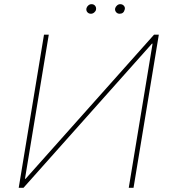

<svg xmlns="http://www.w3.org/2000/svg" viewBox="-20 -892 813 912"><path d="M189 -727.3 68.9 0H91.6L701.8 -684.7H704.7L591.6 0H614.3L734.4 -727.3H711.7L101.5 -42.6H98.6L211.7 -727.3ZM548.3 -826.7Q537.6 -826.7 531.2 -834.7Q524.9 -842.7 527 -852.3Q528.8 -859.7 535.7 -865.9Q542.6 -872.2 551.1 -872.2Q561.8 -872.2 568.5 -864.5Q575.3 -856.9 572.4 -846.6Q567.5 -826.7 548.3 -826.7ZM411.9 -826.7Q401.3 -826.7 394.9 -834.2Q388.5 -841.6 390.6 -852.3Q392.4 -860.1 399.3 -866.1Q406.2 -872.2 414.8 -872.2Q425.4 -872.2 431.6 -864.7Q437.9 -857.2 436.1 -846.6Q435 -839.1 427.7 -832.9Q420.5 -826.7 411.9 -826.7Z"/></svg>

Font: Inter Thin  BETA
Style: Italic
Weight: 100
Italic angle: -9.39999°
Designer: Rasmus Andersson
Foundry: rsms
Version: Version 3.011;git-f93a4a705